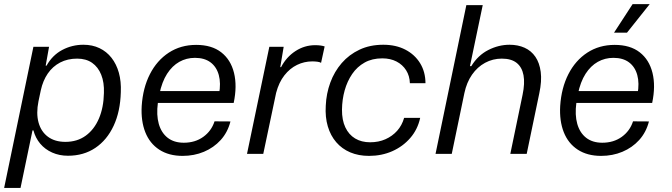

<svg xmlns="http://www.w3.org/2000/svg" viewBox="-33 -754 3292 941"><path d="M-12.7 167 130.7 -524.7H207.4L190.9 -432.3L195 -432Q223.6 -483.4 271.9 -509.1Q320.1 -534.7 375.9 -534.7Q419.6 -534.7 454.4 -518.1Q489.3 -501.6 513.5 -470.7Q537.7 -439.9 549.6 -397.4Q561.4 -354.9 559.1 -302.3Q556.6 -207.4 523.9 -137.5Q491.3 -67.6 434.1 -29.1Q377 9.3 300 9.3Q257.9 9.3 222.8 -6.3Q187.7 -21.9 164.1 -49.9Q140.6 -78 130.9 -114.9H126.3L67.6 167ZM287.6 -58.7Q345.7 -58.7 387.3 -89.1Q428.9 -119.4 451.9 -173.2Q474.9 -227 476.3 -298Q478.3 -349.9 463.1 -387.6Q448 -425.4 418.4 -446.1Q388.7 -466.7 345.1 -466.7Q298.3 -466.7 261.7 -447.6Q225.1 -428.4 201.2 -393.6Q177.3 -358.7 167 -311.6L155.6 -257.7Q143.6 -198.6 155.9 -153.6Q168.3 -108.7 202.1 -83.7Q235.9 -58.7 287.6 -58.7Z M862 10Q794.2 10 747.4 -20.6Q700.7 -51.2 679 -106.3Q657.3 -161.5 661.5 -234.7Q667.3 -323.3 701.8 -390.7Q736.2 -458 794.4 -496Q852.7 -534 928.5 -534Q1004.7 -534 1051.3 -497.6Q1098 -461.2 1113.9 -396.8Q1129.8 -332.3 1112.3 -249.5H740.7Q732.8 -190.8 745.2 -146.9Q757.7 -103 788.8 -78.7Q820 -54.5 867.7 -54.5Q923.3 -54.5 963.2 -83.2Q1003.2 -112 1018.5 -159.3L1096.5 -158.8Q1082.8 -105.5 1048.7 -67.8Q1014.5 -30.2 966.4 -10.1Q918.3 10 862 10ZM748.3 -293.2 737.2 -307.7H1053.3L1040.5 -292.8Q1050.3 -346.2 1039.3 -386.3Q1028.3 -426.3 998.8 -448.4Q969.2 -470.5 922.5 -470.5Q880.7 -470.5 845.8 -450.9Q811 -431.3 785.8 -392.2Q760.7 -353 748.3 -293.2Z M1177.6 0 1287 -524.7H1357.3L1340.6 -425.1H1344.7Q1370.4 -474.6 1415 -503.6Q1459.6 -532.6 1511.7 -532.6Q1526.3 -532.6 1538.4 -530.9Q1550.6 -529.1 1558.1 -526.4L1540.6 -446.1Q1533.9 -450.1 1521.9 -451.6Q1510 -453.1 1497.3 -453.1Q1458.4 -453.1 1423 -436Q1387.6 -418.9 1360.8 -384.7Q1334 -350.6 1320.3 -298.9L1257.3 0Z M1775.6 10Q1724.4 10 1683.7 -7.2Q1643 -24.4 1615 -56.9Q1587 -89.3 1573.6 -134.6Q1560.1 -180 1563.6 -236.3Q1566.1 -295.4 1585.9 -349.3Q1605.6 -403.1 1641.8 -444.9Q1678 -486.6 1729.1 -510.6Q1780.1 -534.7 1845.7 -534.7Q1907.3 -534.7 1953.4 -510.8Q1999.6 -486.9 2025.8 -444.5Q2052 -402.1 2052.3 -346.1H1975.9Q1974.7 -382.4 1957.4 -409.7Q1940.1 -437 1910.3 -452.5Q1880.4 -468 1840.4 -468Q1790.7 -468 1754 -447.4Q1717.3 -426.9 1693 -391.3Q1668.7 -355.7 1656.2 -310.9Q1643.7 -266.1 1643.1 -217Q1642.6 -165.7 1659.5 -129.9Q1676.4 -94.1 1707.4 -75.4Q1738.4 -56.7 1781.1 -56.7Q1822.6 -56.7 1856.1 -71.6Q1889.6 -86.4 1913.4 -112.9Q1937.1 -139.4 1947.7 -176.4H2026.4Q2013.9 -119.3 1977.6 -77.6Q1941.4 -35.9 1889.4 -12.9Q1837.4 10 1775.6 10Z M2101.6 0 2252.6 -729H2332.9L2270.3 -429.9H2276.9Q2309.4 -483.1 2360.2 -508.9Q2411 -534.7 2464.3 -534.7Q2505.6 -534.7 2538.1 -520Q2570.7 -505.3 2591 -475.6Q2611.3 -446 2617.1 -401.5Q2623 -357 2610.1 -296.7L2548.4 0H2468.1L2528.1 -289.1Q2540.1 -346.3 2532.7 -385.6Q2525.3 -425 2499 -445.9Q2472.7 -466.7 2426.4 -466.7Q2382.3 -466.7 2344.4 -446.2Q2306.6 -425.7 2280.3 -387.9Q2254 -350 2243 -297.9L2181.1 0Z M2913 10Q2845.2 10 2798.4 -20.6Q2751.7 -51.2 2730 -106.3Q2708.3 -161.5 2712.5 -234.7Q2718.3 -323.3 2752.8 -390.7Q2787.2 -458 2845.4 -496Q2903.7 -534 2979.5 -534Q3055.7 -534 3102.3 -497.6Q3149 -461.2 3164.9 -396.8Q3180.8 -332.3 3163.3 -249.5H2791.7Q2783.8 -190.8 2796.2 -146.9Q2808.7 -103 2839.8 -78.7Q2871 -54.5 2918.7 -54.5Q2974.3 -54.5 3014.2 -83.2Q3054.2 -112 3069.5 -159.3L3147.5 -158.8Q3133.8 -105.5 3099.7 -67.8Q3065.5 -30.2 3017.4 -10.1Q2969.3 10 2913 10ZM2799.3 -293.2 2788.2 -307.7H3104.3L3091.5 -292.8Q3101.3 -346.2 3090.3 -386.3Q3079.3 -426.3 3049.8 -448.4Q3020.2 -470.5 2973.5 -470.5Q2931.7 -470.5 2896.8 -450.9Q2862 -431.3 2836.8 -392.2Q2811.7 -353 2799.3 -293.2ZM2976.4 -593.9 3067.3 -733.6H3151.1L3039.9 -593.9Z"/></svg>

Font: Mona Sans
Style: Italic
Weight: 200
Italic angle: -11.6951°
Designer: Deni Anggara
Foundry: GitHub
Version: Version 2.000